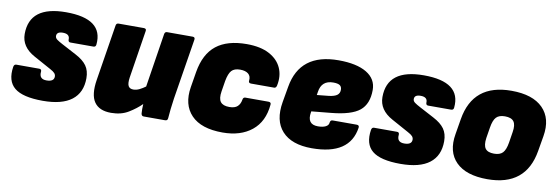

<svg xmlns="http://www.w3.org/2000/svg" viewBox="-45 -801 3195 1102"><g transform="rotate(10 1552.5 -250.0)"><path d="M225 12Q108 12 60 -27.5Q12 -67 25 -151Q28 -166 40 -166H174Q188 -166 187 -151Q182 -107 226 -107Q270 -107 270 -137Q270 -148 262.5 -156.5Q255 -165 236 -175L136 -230Q57 -273 57 -348Q57 -512 270 -512Q488 -512 473 -360Q472 -345 458 -345H324Q311 -345 311 -360Q313 -393 272 -393Q236 -393 236 -368Q236 -356 247.5 -347.5Q259 -339 282 -327L365 -283Q409 -260 429.5 -231.5Q450 -203 450 -159Q450 -75 393.5 -31.5Q337 12 225 12Z M623 12Q554 12 525 -30Q496 -72 510 -160L562 -485Q564 -500 577 -500H724Q741 -500 738 -485L694 -206Q689 -171 697 -156.5Q705 -142 726 -142Q744 -142 762 -151Q780 -160 796 -172L845 -485Q847 -500 860 -500H1009Q1024 -500 1022 -485L965 -131Q960 -98 957 -69.5Q954 -41 952 -15Q951 0 937 0H812Q799 0 797 -15Q795 -38 797 -70Q767 -40 724.5 -14Q682 12 623 12Z M1273 12Q1148 12 1090 -48.5Q1032 -109 1049 -213L1064 -304Q1082 -411 1146 -461.5Q1210 -512 1323 -512Q1404 -512 1455 -484.5Q1506 -457 1526.5 -411Q1547 -365 1535 -308Q1532 -293 1520 -293H1386Q1370 -293 1372 -308Q1375 -334 1358.5 -347.5Q1342 -361 1311 -361Q1277 -361 1261 -343.5Q1245 -326 1237 -282L1227 -220Q1220 -177 1234.5 -158Q1249 -139 1286 -139Q1318 -139 1333.5 -153.5Q1349 -168 1353 -193Q1355 -208 1368 -208H1502Q1519 -208 1517 -193Q1508 -93 1443 -40.5Q1378 12 1273 12Z M1793 12Q1675 12 1619.5 -49Q1564 -110 1583 -220L1599 -312Q1633 -512 1858 -512Q1964 -512 2022 -477Q2080 -442 2080 -378Q2080 -296 2032 -257Q1984 -218 1867 -207L1754 -196L1753 -190Q1741 -118 1806 -118Q1834 -118 1851 -126.5Q1868 -135 1869 -151Q1871 -166 1884 -166H2024Q2040 -166 2038 -151Q2014 12 1793 12ZM1769 -294 1838 -301Q1871 -305 1885.5 -316Q1900 -327 1900 -347Q1900 -365 1888.5 -373Q1877 -381 1850 -381Q1782 -381 1772 -313Z M2310 12Q2193 12 2145 -27.5Q2097 -67 2110 -151Q2113 -166 2125 -166H2259Q2273 -166 2272 -151Q2267 -107 2311 -107Q2355 -107 2355 -137Q2355 -148 2347.5 -156.5Q2340 -165 2321 -175L2221 -230Q2142 -273 2142 -348Q2142 -512 2355 -512Q2573 -512 2558 -360Q2557 -345 2543 -345H2409Q2396 -345 2396 -360Q2398 -393 2357 -393Q2321 -393 2321 -368Q2321 -356 2332.5 -347.5Q2344 -339 2367 -327L2450 -283Q2494 -260 2514.5 -231.5Q2535 -203 2535 -159Q2535 -75 2478.5 -31.5Q2422 12 2310 12Z M2816 12Q2692 12 2633 -47Q2574 -106 2592 -211L2607 -301Q2642 -512 2866 -512Q2990 -512 3049.5 -452Q3109 -392 3091 -287L3076 -199Q3041 12 2816 12ZM2829 -139Q2863 -139 2879.5 -156.5Q2896 -174 2903 -217L2913 -280Q2920 -322 2906 -341.5Q2892 -361 2854 -361Q2820 -361 2803.5 -343.5Q2787 -326 2780 -282L2770 -220Q2764 -177 2778 -158Q2792 -139 2829 -139Z"/></g></svg>

Font: Sofia Sans ExtraBlack
Style: Italic
Weight: 1000
Italic angle: -9°
Designer: Botio Nikoltchev, Ani Petrova
Foundry: lettersoup
Version: Version 4.100; ttfautohint (v1.8.4.7-5d5b)